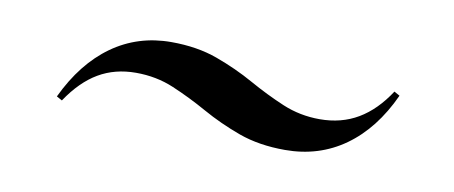

<svg xmlns="http://www.w3.org/2000/svg" viewBox="-29 -337 584 247"><g transform="rotate(10 263.0 -213.5)"><path d="M348.4 -158.1Q314.5 -158.1 287.9 -167.7Q261.3 -177.4 238.3 -190.3Q215.3 -203.2 192.3 -212.9Q169.4 -222.6 142.7 -222.6Q115.3 -222.6 94 -210.1Q72.6 -197.6 54.8 -171L47.6 -175Q69.4 -221 103.2 -245.2Q137.1 -269.4 180.6 -269.4Q214.5 -269.4 241.1 -259.7Q267.7 -250 290.7 -237.1Q313.7 -224.2 336.7 -214.5Q359.7 -204.8 385.5 -204.8Q413.7 -204.8 435.5 -217.7Q457.3 -230.6 474.2 -256.5L481.5 -252.4Q460.5 -206.5 426.6 -182.3Q392.7 -158.1 348.4 -158.1Z"/></g></svg>

Font: Playfair 144pt SemiCondensed
Style: Italic
Weight: 400
Width: 4
Italic angle: -15.6°
Designer: Claus Eggers Sørensen
Foundry: Claus Eggers Sørensen
Version: Version 2.203